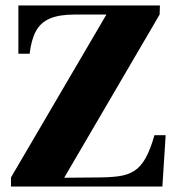

<svg xmlns="http://www.w3.org/2000/svg" viewBox="-20 -680 644 700"><path d="M20 0V-33L368 -627H253Q196 -627 162 -612.5Q128 -598 111 -566.5Q94 -535 88 -484H47V-660H563L562 -627L214 -32L331 -33Q379 -33 412.5 -37.5Q446 -42 469.5 -57Q493 -72 510.5 -103Q528 -134 543 -187H584L572 0Z"/></svg>

Font: Frank Ruhl Libre Black
Style: Regular
Weight: 900
Designer: Yanek Iontef
Foundry: Fontef
Version: Version 6.004